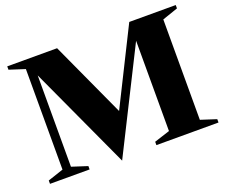

<svg xmlns="http://www.w3.org/2000/svg" viewBox="-117 -880 1260 1075"><g transform="rotate(-20 513.0 -342.0)"><path d="M440 16 159 -594V-50L252 -20V0H16V-20L109 -51V-650L16 -680V-700H313L519 -251L743 -700H1020V-680L927 -648V-50L1020 -20V0H650V-20L743 -50V-588Z"/></g></svg>

Font: Wittgenstein Black
Style: Regular
Weight: 900
Designer: Jörg Drees
Foundry: Jörg Drees
Version: Version 1.303; ttfautohint (v1.8.4.7-5d5b)